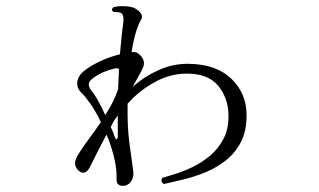

<svg xmlns="http://www.w3.org/2000/svg" viewBox="-20 -592 1040 626"><path d="M381 14Q360 14 360 -7Q361 -36 354.5 -67Q348 -98 337 -129Q335 -135 332.5 -141Q330 -147 327 -153Q311 -123 298 -97Q285 -71 277 -55Q260 -16 237 -35Q213 -56 236 -90Q251 -114 270.5 -140Q290 -166 309 -194Q292 -229 274.5 -254Q257 -279 246 -289Q230 -304 232 -324Q234 -344 253 -360Q276 -378 307 -392.5Q338 -407 371 -415Q374 -452 377 -479Q380 -506 382 -519Q385 -544 374 -550Q370 -552 362.5 -552.5Q355 -553 350 -553Q341 -560 349 -568Q361 -572 378.5 -572Q396 -572 409 -569Q425 -565 436.5 -552Q448 -539 439 -526Q431 -513 423 -486.5Q415 -460 409 -422Q417 -423 423 -421.5Q429 -420 436 -413Q457 -393 445 -369Q441 -360 432 -344Q423 -328 412 -308Q448 -341 495 -362.5Q542 -384 591 -384Q683 -384 733.5 -336Q784 -288 784 -216Q784 -164 765 -128Q746 -92 715 -68Q684 -44 648 -29.5Q612 -15 576.5 -6.5Q541 2 514 8Q502 0 509 -12Q525 -17 551.5 -25Q578 -33 608 -47.5Q638 -62 664.5 -84Q691 -106 708 -138Q725 -170 725 -213Q725 -271 692 -311.5Q659 -352 590 -352Q540 -352 495.5 -330Q451 -308 414 -273Q410 -268 405.5 -263.5Q401 -259 396 -254V-248Q395 -179 401.5 -128.5Q408 -78 412 -52Q413 -43 414 -37Q415 -31 415 -28Q415 -9 405 2.5Q395 14 381 14ZM323 -217Q337 -238 347.5 -259Q358 -280 365 -301Q367 -336 368 -367Q363 -371 351 -368Q334 -364 316.5 -356.5Q299 -349 283 -337Q270 -327 269.5 -318Q269 -309 276 -299Q288 -285 300.5 -262.5Q313 -240 323 -217ZM355 -143Q358 -137 360.5 -138Q363 -139 364 -145V-215Q361 -211 357.5 -206.5Q354 -202 351 -197L341 -178Q346 -168 349.5 -159Q353 -150 355 -143Z"/></svg>

Font: Zen Old Mincho
Style: Regular
Weight: 400
Designer: Yoshimichi Ohira
Foundry: Positype
Version: Version 1.001